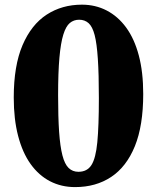

<svg xmlns="http://www.w3.org/2000/svg" viewBox="-20 -772 656 803"><path d="M294 10.5Q236.5 10.5 189.2 -14Q142 -38.5 108 -86Q74 -133.5 55.8 -203.5Q37.5 -273.5 37.5 -364Q37.5 -497 74.2 -583Q111 -669 175.2 -710.8Q239.5 -752.5 322.5 -752.5Q379 -752.5 426 -728.2Q473 -704 507.5 -657Q542 -610 560.5 -540.2Q579 -470.5 579 -379Q579 -246.5 544 -160.5Q509 -74.5 445 -32Q381 10.5 294 10.5ZM308 -53.5Q344.5 -53.5 362.5 -81.8Q380.5 -110 387 -177.2Q393.5 -244.5 393.5 -361.5Q393.5 -461.5 389.2 -525.8Q385 -590 375.8 -625.5Q366.5 -661 350.5 -675.2Q334.5 -689.5 311 -689.5Q288.5 -689.5 272 -675.8Q255.5 -662 244.8 -627.2Q234 -592.5 228.5 -530.8Q223 -469 223 -373Q223 -282.5 227.2 -221Q231.5 -159.5 241 -122.5Q250.5 -85.5 267 -69.5Q283.5 -53.5 308 -53.5Z"/></svg>

Font: Merriweather 24pt SemiCondensed Black
Style: Regular
Weight: 900
Width: 4
Designer: Eben Sorkin
Foundry: Eben Sorkin
Version: Version 2.100